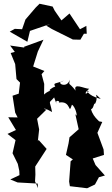

<svg xmlns="http://www.w3.org/2000/svg" viewBox="-20 -979 599 1025"><path d="M282 -423C270 -452 307 -438 293 -431C364 -446 343 -358 364 -420C384 -410 399 -340 382 -370L400 -289L351 -246L346 -214L332 -152L369 -128L357 -118L349 -10L353 15L445 26L487 6L508 -33L540 -42L490 -98L475 -133L535 -152L533 -181L500 -270L526 -328L500 -333C528 -324 479 -345 466 -396C482 -401 478 -428 488 -426C511 -468 470 -494 518 -451C442 -469 438 -506 453 -492C439 -469 424 -479 456 -505C429 -506 369 -540 384 -495C343 -547 349 -516 352 -554C339 -500 267 -540 321 -548C276 -531 262 -538 275 -517C254 -510 234 -492 251 -496C210 -481 198 -454 215 -454L216 -531L202 -583L217 -600L157 -624L182 -704L212 -767L108 -729L110 -725L34 -736L59 -702L37 -696L61 -637L68 -557L87 -538L80 -479L47 -468L61 -378L74 -352L24 -353L65 -285L20 -264L63 -231L47 -161L75 -104L83 -67L84 -44L35 -21L74 -5L181 1L183 25L167 -11L169 -47L168 -90L229 -184L186 -232L182 -225L189 -288L178 -345L229 -395C217 -391 197 -415 258 -381C244 -452 237 -421 269 -459ZM443 -799 441 -841 407 -823 351 -907 308 -870 272 -922 261 -944 191 -959 170 -938 116 -875 98 -823 59 -825 32 -810 126 -756 140 -814 248 -851 227 -842 257 -824 369 -768 409 -767 428 -799Z"/></svg>

Font: Asimov Aggro
Style: Medium
Weight: 500
Designer: Google
Version: Version 2.000980; 2014